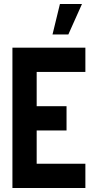

<svg xmlns="http://www.w3.org/2000/svg" viewBox="-20 -938 484 958"><path d="M242 -766 279 -918H389L321 -766ZM42 0V-700H406V-579H163V-408H312V-287H163V-121H406V0Z"/></svg>

Font: Stick No Bills ExtraLight
Style: Bold
Weight: 700
Version: Version 2.000